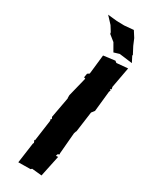

<svg xmlns="http://www.w3.org/2000/svg" viewBox="-232 -956 798 1008"><g transform="rotate(30 167.5 -452.5)"><path d="M219 0 246 -128 233 -127 236 -138 247 -144 245 -148 256 -277 261 -292 262 -291 279 -416 290 -430 293 -434 306 -557 310 -568 303 -572 312 -576 309 -589 332 -714 264 -708 254 -716 184 -707 171 -590 159 -582 155 -558 164 -555 135 -438V-421L136 -419L113 -294L118 -284L112 -278L115 -272L97 -142L92 -143L97 -134L99 -128L96 -121L79 1L153 0L159 -6ZM335 -748 317 -783 318 -788 296 -830 280 -868 257 -904 201 -899 156 -900 100 -906 138 -865 158 -833 160 -824 196 -795 223 -748 256 -758Z"/></g></svg>

Font: Asimov Print
Style: DIt
Weight: 250
Width: 0
Designer: Google
Version: Version 2.000980: 2014